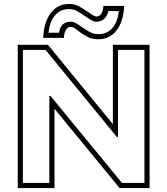

<svg xmlns="http://www.w3.org/2000/svg" viewBox="-20 -940 848 973"><path d="M738 -713V13H586L256 -389V13H70V-713H223L552 -311V-713ZM578 -687V-246H572L211 -687H96V-13H230V-454H236L598 -13H712V-687ZM394 -804Q417 -787 436.5 -777Q456 -767 479 -767Q523 -767 550 -798.5Q577 -830 582 -884H529Q524 -859 508 -844.5Q492 -830 469 -830Q457 -830 444.5 -836.5Q432 -843 414 -857V-856Q389 -874 370.5 -884Q352 -894 329 -894Q285 -894 258 -861Q231 -828 226 -774H279Q287 -830 339 -830Q351 -830 363.5 -823.5Q376 -817 394 -803ZM378 -783Q364 -794 355 -799Q346 -804 339 -804Q324 -804 314.5 -789.5Q305 -775 304 -748H199Q202 -827 237 -873.5Q272 -920 329 -920Q358 -920 379.5 -908.5Q401 -897 430 -877Q458 -856 469 -856Q483 -856 493 -870.5Q503 -885 504 -910H609Q606 -832 571 -786.5Q536 -741 479 -741Q447 -741 425.5 -752Q404 -763 378 -782Z"/></svg>

Font: CMG Sans Outline
Style: Outline
Weight: 700
Designer: Julieta Ulanovsky
Foundry: Julieta Ulanovsky
Version: Version 7.200